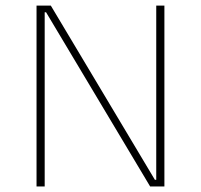

<svg xmlns="http://www.w3.org/2000/svg" viewBox="-20 -670 722 690"><path d="M541.5 -23.9H536.6L162.6 -649.9H111.3V0H140.6V-626H145.5L519.5 0H570.8V-649.9H541.5Z"/></svg>

Font: Estedad Thin
Style: Regular
Weight: 100
Designer: Amin Abedi
Version: Version 7.3